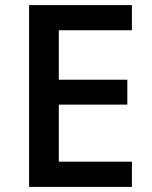

<svg xmlns="http://www.w3.org/2000/svg" viewBox="-20 -734 598 754"><path d="M498 0H94.2V-713.9H498V-615.2H210.9V-420.9H480V-323.2H210.9V-99.1H498Z"/></svg>

Font: Open Sans Semibold
Style: Regular
Weight: 600
Foundry: Ascender Corporation
Version: Version 1.10